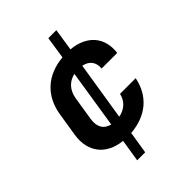

<svg xmlns="http://www.w3.org/2000/svg" viewBox="-234 -809 1068 1068"><g transform="rotate(-45 300.0 -275.0)"><path d="M209 140H272L293 9C419 -1 503 -72 526 -189H403C392 -141 358 -111 310 -102L365 -448C410 -439 435 -408 430 -361H553C567 -473 501 -548 383 -559L403 -690H340L320 -559C190 -547 106 -470 86 -344L64 -206C45 -86 111 -4 230 8ZM189 -206 211 -345C220 -401 253 -436 302 -447L248 -103C202 -114 180 -149 189 -206Z"/></g></svg>

Font: JetBrains Mono
Style: Bold Italic
Weight: 558
Italic angle: -9°
Monospace: yes
Designer: Philipp Nurullin, Konstantin Bulenkov
Foundry: JetBrains
Version: Version 2.305